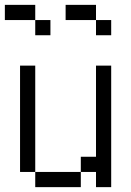

<svg xmlns="http://www.w3.org/2000/svg" viewBox="-20 -770 540 790"><path d="M125 -687.5H0V-750H125ZM62.5 -500H125V-62.5H62.5ZM125 -62.5H312.5V0H125ZM125 -687.5H187.5V-625H125ZM250 -750H375V-687.5H250ZM312.5 -125H375V-500H437.5V0H375V-62.5H312.5ZM375 -687.5H437.5V-625H375Z"/></svg>

Font: 寒蝉点阵体 16px
Style: Regular
Weight: 400
Designer: Designed by Warren2060
Foundry: ChillType
Version: Version 1.000